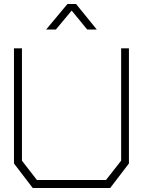

<svg xmlns="http://www.w3.org/2000/svg" viewBox="-20 -942 716 962"><path d="M532 0H144L50 -123V-700H90V-137L165 -40H511L587 -137V-700H626V-123ZM318 -922H361L465 -794H417L339 -889L260 -794H211Z"/></svg>

Font: Turret Road Light
Style: Regular
Weight: 300
Designer: Noponies
Foundry: Noponies
Version: Version 1.001; ttfautohint (v1.8)